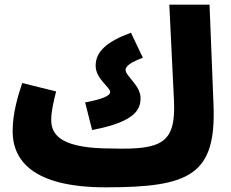

<svg xmlns="http://www.w3.org/2000/svg" viewBox="-20 -780 987 821"><path d="M432 21C791 21 905 -31 893 -332L876 -760H704L724 -349C732 -168 673 -139 458 -145C254 -145 199 -195 199 -267C199 -306 210 -349 220 -389L75 -425C58 -374 34 -298 34 -219C34 -96 118 21 432 21ZM374 -224C561 -260 581 -313 581 -361C581 -414 517 -455 517 -481C517 -497 539 -514 591 -533L540 -640C436 -602 389 -559 389 -499C389 -443 451 -407 451 -387C451 -370 418 -356 344 -342Z"/></svg>

Font: Noto Sans Arabic UI SmCn Bk
Style: Regular
Weight: 900
Width: 4
Designer: Monotype Design Team, Nadine Chahine and Nizar Qandah
Foundry: Monotype Imaging Inc.
Version: Version 2.010